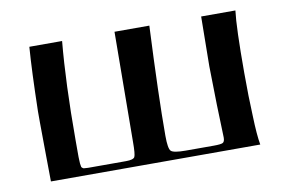

<svg xmlns="http://www.w3.org/2000/svg" viewBox="-56 -543 945 635"><g transform="rotate(-10 416.5 -225.5)"><path d="M68 0Q68 -21 67 -90.5Q66 -160 66 -200Q66 -219 66 -236Q69 -372 75 -451H185Q172 -311 172 -121V-64Q172 -60 172.5 -52Q173 -44 173 -42Q173 -40 174 -35.5Q175 -31 175 -30Q175 -29 178 -26.5Q181 -24 182.5 -24Q184 -24 189 -23.5Q194 -23 197.5 -23Q201 -23 210 -23H324Q349 -23 353.5 -31.5Q358 -40 358 -82L361 -451H478Q467 -216 467 -83Q467 -40 475.5 -31.5Q484 -23 525 -23H619Q643 -23 649.5 -26.5Q656 -30 656 -44Q652 -144 650 -284Q650 -314 651 -368Q652 -422 652 -451H767Q760 -396 760 -242Q760 -162 763 -98Q765 -32 771 0Z"/></g></svg>

Font: Pochaevsk Unicode
Style: Normal
Weight: 400
Version: Version 1.1